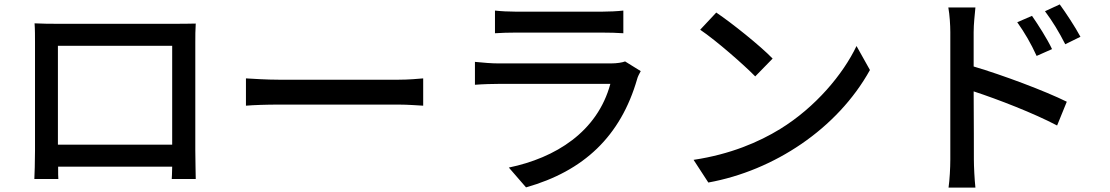

<svg xmlns="http://www.w3.org/2000/svg" viewBox="-20 -802 5040 872"><path d="M137 -696C139 -670 139 -635 139 -609V-118C139 -78 137 2 136 11H245C244 6 244 -18 244 -45H762C761 -17 761 6 760 11H869C869 3 867 -83 867 -118V-609C867 -637 867 -668 869 -695C836 -694 800 -694 777 -694H234C209 -694 177 -694 137 -696ZM243 -594H762V-145H243Z M1097 -446V-322C1131 -325 1191 -327 1246 -327H1790C1834 -327 1880 -323 1902 -322V-446C1877 -444 1838 -440 1790 -440H1246C1192 -440 1130 -444 1097 -446Z M2228 -754V-651C2256 -653 2292 -654 2324 -654H2712C2746 -654 2786 -653 2811 -651V-754C2786 -751 2745 -749 2713 -749H2324C2291 -749 2254 -751 2228 -754ZM2890 -479 2819 -523C2806 -518 2782 -514 2755 -514H2243C2214 -514 2176 -517 2137 -521V-417C2175 -420 2219 -421 2243 -421H2752C2693 -203 2503 -85 2291 -41L2369 49C2631 -25 2799 -183 2874 -444C2876 -453 2884 -468 2890 -479Z M3233 -745 3160 -667C3234 -617 3358 -508 3410 -455L3489 -536C3433 -594 3303 -698 3233 -745ZM3130 -76 3197 27C3495 -27 3783 -217 3931 -484L3870 -593C3809 -465 3684 -315 3523 -216C3427 -157 3297 -101 3130 -76Z M4793 -782 4726 -751C4761 -704 4789 -658 4818 -601L4887 -635C4863 -680 4820 -745 4793 -782ZM4296 -78C4296 -40 4293 15 4288 50H4410C4406 14 4403 -47 4403 -78C4403 -111 4403 -249 4402 -387C4512 -351 4675 -288 4781 -232L4825 -340C4726 -389 4534 -461 4402 -500C4402 -563 4402 -619 4402 -656C4402 -692 4407 -735 4410 -768H4287C4293 -735 4296 -688 4296 -656ZM4667 -730 4600 -701C4634 -653 4662 -605 4688 -548L4758 -579C4736 -626 4694 -691 4667 -730Z"/></svg>

Font: DAIFUKU Sans JP Medium
Style: Regular
Weight: 500
Designer: Original font ‘Source Han Sans JP’ : Ryoko NISHIZUKA  (kana, bopomofo & ideographs); Paul D. Hunt (Latin, Greek & Cyrill
Foundry: Daifuku
Version: Version 1.000